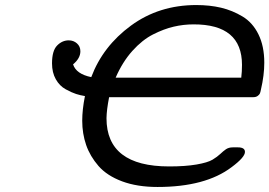

<svg xmlns="http://www.w3.org/2000/svg" viewBox="-20 -726 1062 757"><path d="M185.1 -476.1Q185.1 -525.9 205.1 -546.4Q225.1 -566.9 251 -566.9Q270 -566.9 283.4 -554.9Q296.9 -543 296.9 -523.9Q296.9 -496.1 268.1 -472.2Q280.3 -434.1 339.8 -421.9Q385.7 -543.9 496.3 -625Q606.9 -706.1 753.9 -706.1Q807.1 -706.1 851.6 -695.6Q896 -685.1 936 -661.1Q976.1 -637.2 999 -590.6Q1022 -543.9 1022 -479Q1022 -429.2 1008.8 -373Q1006.8 -361.8 1004.4 -356.9Q1002 -352.1 995.4 -347.4Q988.8 -342.8 978 -342.8H410.2Q400.4 -293 399.9 -259.8Q399.9 -69.8 647 -69.8Q710.9 -69.8 754.9 -77.4Q798.8 -85 817.9 -96.4Q836.9 -107.9 848.4 -118.9Q859.9 -129.9 870.8 -137.5Q881.8 -145 897.9 -145H918Q945.8 -145 945.8 -127Q945.8 -106 893.1 -66.9Q790 11.2 601.1 11.2Q521 11.2 461.4 -11Q401.9 -33.2 368.4 -71.5Q335 -109.9 319.6 -154.5Q304.2 -199.2 304.2 -250Q304.2 -293.9 314.9 -347.2Q296.9 -350.1 280 -355.5Q263.2 -360.8 239 -374Q214.8 -387.2 200 -413.6Q185.1 -439.9 185.1 -476.1ZM436 -419.9H931.2Q934.1 -443.8 934.1 -470.2Q934.1 -630.4 743.2 -629.9Q703.1 -629.9 664.6 -620.8Q626 -611.8 583.5 -590.3Q541 -568.8 502 -525.4Q462.9 -481.9 436 -419.9Z"/></svg>

Font: CMU Concrete
Style: BoldItalic
Weight: 700
Italic angle: -14.04°
Version: Version 0.7.0